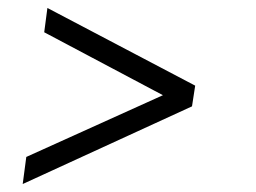

<svg xmlns="http://www.w3.org/2000/svg" viewBox="-20 -507 642 482"><path d="M37 -45 462 -240 470 -292 99 -487 91 -426 389 -268 46 -113Z"/></svg>

Font: Mluvka Light
Style: Italic
Weight: 300
Italic angle: -8°
Designer: Modified by Jiří Krblich, Original typeface by Gumpita Rahayu
Foundry: Gumpita Rahayu & Jiří Krblich
Version: Version 2.000;Glyphs 3.1.1 (3134)